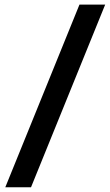

<svg xmlns="http://www.w3.org/2000/svg" viewBox="-20 -693 481 836"><path d="M3 122.5 326 -673H438L115 122.5Z"/></svg>

Font: Anek Bangla
Style: Semi-bold
Weight: 600
Designer: Sulekha Rajkumar (Bangla), Yesha Goshar (Latin)
Foundry: Ek Type
Version: Version 1.002;March 21, 2022;FontCreator 13.0.0.2683 64-bit